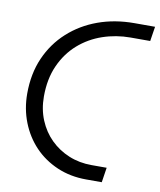

<svg xmlns="http://www.w3.org/2000/svg" viewBox="-80 -764 692 828"><g transform="rotate(10 266.0 -350.0)"><path d="M354 0Q284 0 226 -25Q168 -50 126.5 -93.5Q85 -137 62 -195.5Q39 -254 39 -321Q39 -408 69.5 -477.5Q100 -547 155 -597Q210 -647 283 -673.5Q356 -700 442 -700H532L522 -636H436Q373 -636 314.5 -616Q256 -596 210.5 -556Q165 -516 138.5 -457Q112 -398 112 -321Q112 -265 131.5 -218Q151 -171 185.5 -137Q220 -103 266 -84Q312 -65 366 -65H432L422 0Z"/></g></svg>

Font: MuseoModerno Light
Style: Italic
Weight: 300
Italic angle: -9°
Designer: Pablo Cosgaya, Héctor Gatti, Marcela Romero, and the Authors of The MuseoModerno Project.
Foundry: Omnibus-Type Team
Version: Version 1.003